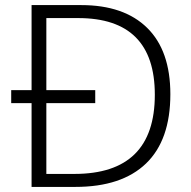

<svg xmlns="http://www.w3.org/2000/svg" viewBox="-20 -734 751 754"><path d="M299 -714Q467 -714 558 -624.5Q649 -535 649 -364Q649 -184 553.5 -92Q458 0 276 0H104V-329H24V-380H104V-714ZM287 -663H162V-380H354V-329H162V-51H272Q588 -51 588 -362Q588 -663 287 -663Z"/></svg>

Font: Noto Sans Cherokee Light
Style: Regular
Weight: 300
Designer: Monotype Design Team
Foundry: Monotype Imaging Inc.
Version: Version 2.001; ttfautohint (v1.8.4.7-5d5b)